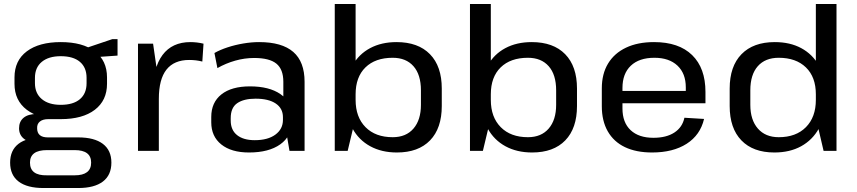

<svg xmlns="http://www.w3.org/2000/svg" viewBox="-20 -760 4314 967"><path d="M286 -160Q177 -160 115 -207Q53 -254 53 -338V-370Q53 -455 115 -501.5Q177 -548 286 -548Q396 -548 457.5 -501.5Q519 -455 519 -370V-338Q519 -254 457.5 -207Q396 -160 286 -160ZM199 187Q117 187 74 154.5Q31 122 31 59Q31 -3 73 -35.5Q115 -68 198 -68H374Q455 -68 498 -35.5Q541 -3 541 59Q541 122 498 154.5Q455 187 374 187ZM356 123Q439 123 439 59Q439 -4 356 -4H217Q131 -4 131 59Q131 125 217 123ZM166 -42Q124 -42 100 -61.5Q76 -81 76 -114Q76 -148 99 -167Q122 -186 166 -186H286V-160H223Q196 -160 181 -148Q166 -136 167 -114Q167 -91 180.5 -79.5Q194 -68 221 -68H286V-42ZM286 -232Q349 -232 382.5 -260.5Q416 -289 416 -341V-368Q416 -420 382.5 -448.5Q349 -477 286 -477Q225 -477 190.5 -448.5Q156 -420 156 -368V-341Q156 -290 190.5 -261Q225 -232 286 -232ZM401 -514 546 -563H572V-480L401 -468Z M675 -540H751L780 -339V0H675ZM750 -292Q750 -418 798.5 -483Q847 -548 939 -548Q955 -548 972 -546Q989 -544 1005 -540L999 -450Q968 -458 933 -458Q857 -458 818.5 -409.5Q780 -361 780 -262Z M1407 -182V-348Q1407 -411 1372 -439.5Q1337 -468 1260 -468Q1212 -468 1164.5 -454.5Q1117 -441 1075 -417L1060 -493Q1088 -509 1126 -521.5Q1164 -534 1205.5 -541Q1247 -548 1285 -548Q1400 -548 1457 -498.5Q1514 -449 1514 -348V0H1438ZM1234 8Q1145 8 1094.5 -32.5Q1044 -73 1044 -144V-171Q1044 -244 1095 -284.5Q1146 -325 1239 -325Q1336 -325 1392.5 -286Q1449 -247 1449 -175V-147Q1449 -74 1391.5 -33Q1334 8 1234 8ZM1263 -54Q1329 -54 1367 -82Q1405 -110 1405 -156V-170Q1405 -214 1369 -238.5Q1333 -263 1267 -263Q1208 -263 1175 -240.5Q1142 -218 1142 -165V-153Q1142 -105 1174 -79.5Q1206 -54 1263 -54Z M1979 8Q1902 8 1844.5 -23.5Q1787 -55 1755.5 -112.5Q1724 -170 1724 -248V-296Q1724 -374 1755.5 -430.5Q1787 -487 1844 -517.5Q1901 -548 1977 -548Q2086 -548 2145.5 -487Q2205 -426 2205 -314V-226Q2205 -114 2146 -53Q2087 8 1979 8ZM1666 -740H1771V-167L1731 0H1666ZM1958 -69Q2025 -69 2062.5 -112.5Q2100 -156 2100 -232V-305Q2100 -384 2062.5 -426.5Q2025 -469 1958 -469Q1870 -469 1820.5 -420.5Q1771 -372 1771 -285V-257Q1771 -170 1821 -119.5Q1871 -69 1958 -69Z M2660 8Q2583 8 2525.5 -23.5Q2468 -55 2436.5 -112.5Q2405 -170 2405 -248V-296Q2405 -374 2436.5 -430.5Q2468 -487 2525 -517.5Q2582 -548 2658 -548Q2767 -548 2826.5 -487Q2886 -426 2886 -314V-226Q2886 -114 2827 -53Q2768 8 2660 8ZM2347 -740H2452V-167L2412 0H2347ZM2639 -69Q2706 -69 2743.5 -112.5Q2781 -156 2781 -232V-305Q2781 -384 2743.5 -426.5Q2706 -469 2639 -469Q2551 -469 2501.5 -420.5Q2452 -372 2452 -285V-257Q2452 -170 2502 -119.5Q2552 -69 2639 -69Z M3264 8Q3184 8 3127.5 -19Q3071 -46 3041 -98.5Q3011 -151 3011 -225V-315Q3011 -388 3042.5 -440Q3074 -492 3133 -520Q3192 -548 3274 -548Q3399 -548 3466 -482.5Q3533 -417 3533 -297V-240H3095V-302H3450L3434 -278V-320Q3434 -390 3392 -429.5Q3350 -469 3276 -469Q3199 -469 3157 -429Q3115 -389 3115 -317V-214Q3115 -143 3156 -104.5Q3197 -66 3271 -66Q3336 -66 3376.5 -92.5Q3417 -119 3427 -167L3526 -161Q3507 -80 3438.5 -36Q3370 8 3264 8Z M3880 8Q3773 8 3714 -53Q3655 -114 3655 -226V-314Q3655 -426 3714.5 -487Q3774 -548 3882 -548Q3959 -548 4015.5 -517.5Q4072 -487 4104 -430.5Q4136 -374 4136 -296V-248Q4136 -170 4104 -112.5Q4072 -55 4015 -23.5Q3958 8 3880 8ZM3902 -69Q3989 -69 4039 -119.5Q4089 -170 4089 -257V-285Q4089 -372 4039 -420.5Q3989 -469 3902 -469Q3834 -469 3796.5 -426.5Q3759 -384 3759 -305V-232Q3759 -156 3797 -112.5Q3835 -69 3902 -69ZM4089 -167V-740H4193V0H4128Z"/></svg>

Font: Pathway Extreme Medium
Style: Regular
Weight: 500
Designer: Eduardo Rodriguez Tunni
Foundry: Eduardo Rodriguez Tunni
Version: Version 1.001;gftools[0.9.26]